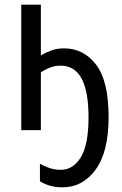

<svg xmlns="http://www.w3.org/2000/svg" viewBox="-20 -557 521 822"><path d="M445 -56Q445 -210 391.5 -280Q338 -350 254 -350Q225 -350 201 -341.5Q177 -333 155 -320V-537H71V0H155V-247Q172 -259 193.5 -267.5Q215 -276 240 -276Q359 -276 359 -55Q359 63 326 116.5Q293 170 240 170Q214 170 191 162Q168 154 151 144V219Q168 230 192 237.5Q216 245 248 245Q334 245 389.5 169Q445 93 445 -56Z"/></svg>

Font: Noto Sans Display SemiCondensed
Style: Regular
Weight: 400
Width: 4
Designer: Monotype Design team
Foundry: Monotype Imaging Inc.
Version: 1.000